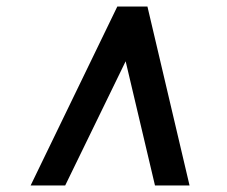

<svg xmlns="http://www.w3.org/2000/svg" viewBox="-20 -768 693 586"><path d="M73.5 -202 338 -748H430L558.5 -202H453L363.5 -581L179 -202Z"/></svg>

Font: Merriweather
Style: Bold Italic
Weight: 700
Italic angle: -7.8°
Version: Version 2.101